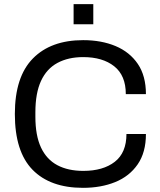

<svg xmlns="http://www.w3.org/2000/svg" viewBox="-20 -891 768 923"><path d="M378.9 12Q221.5 12 136.4 -75Q51.4 -162.1 51.4 -343Q51.4 -521.7 138.1 -609.9Q224.7 -698 379.8 -698Q467.6 -698 535.6 -669.5Q603.7 -640.9 642.6 -583.6Q681.5 -526.2 681.5 -438.5H584.8Q584.8 -528.2 529 -572.4Q473.3 -616.5 380 -616.5Q307.9 -616.5 256 -588.4Q204.1 -560.3 177.1 -501.8Q150.1 -443.4 150.1 -351.2V-329.7Q150.1 -239.3 177.1 -181.8Q204.1 -124.3 255.7 -96.9Q307.3 -69.5 380.5 -69.5Q475.5 -69.5 531.7 -113.1Q587.9 -156.8 587.9 -246.9H681.5Q681.5 -158.3 641.9 -101Q602.4 -43.6 534.1 -15.8Q465.8 12 378.9 12ZM333.8 -774.5V-871H428.5V-774.5Z"/></svg>

Font: Archivo Variable SemiBold
Style: Regular
Weight: 600
Designer: Hector Gatti
Foundry: Omnibus-Type
Version: Version 2.001